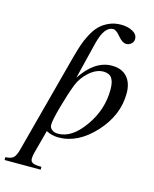

<svg xmlns="http://www.w3.org/2000/svg" viewBox="-203 -754 834 1043"><g transform="rotate(15 214.5 -232.0)"><path d="M237 -535 186 -328Q261 -441 357 -441Q412 -441 442 -408Q472 -375 472 -316Q472 -193 378.5 -91Q285 11 175 11Q139 11 106 -6L70 129Q66 145 66 160Q66 176 79.5 182.5Q93 189 128 189V205H-75V189Q-43 188 -29.5 175Q-16 162 -7 126L141 -432Q152 -472 162 -502.5Q172 -533 189.5 -566Q207 -599 227.5 -620Q248 -641 279 -655Q310 -669 347 -669Q385 -669 412.5 -654Q440 -639 440 -613Q440 -597 427.5 -586Q415 -575 400 -575Q378 -575 353 -605Q328 -635 312 -635Q262 -635 237 -535ZM382 -313Q382 -357 367.5 -377.5Q353 -398 320 -398Q281 -398 242 -364Q203 -330 185 -284Q163 -227 141.5 -149Q120 -71 120 -46Q120 -29 133.5 -18.5Q147 -8 168 -8Q246 -8 313 -103Q382 -199 382 -313Z"/></g></svg>

Font: STIX MathJax Latin
Style: Italic
Weight: 400
Italic angle: -16.33°
Designer: MicroPress Inc., with final additions and corrections provided by Coen Hoffman, Elsevier (retired)
Version: Version 1.1.1